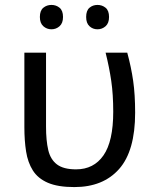

<svg xmlns="http://www.w3.org/2000/svg" viewBox="-20 -750 638 780"><path d="M282 10Q215 10 174.5 -7.5Q134 -25 113.5 -57.5Q93 -90 86 -134.5Q79 -179 79 -233V-536H167V-236Q167 -179 176 -140.5Q185 -102 211.5 -82Q238 -62 289 -62Q361 -62 400.5 -119Q440 -176 440 -296Q440 -366 432 -421Q424 -476 409 -536H497Q513 -477 521 -421.5Q529 -366 529 -292Q529 -137 464 -63.5Q399 10 282 10ZM142 -681Q142 -707 156 -718.5Q170 -730 189 -730Q208 -730 222 -718.5Q236 -707 236 -681Q236 -656 222 -643.5Q208 -631 189 -631Q170 -631 156 -643.5Q142 -656 142 -681ZM330 -681Q330 -707 343.5 -718.5Q357 -730 376 -730Q395 -730 409 -718.5Q423 -707 423 -681Q423 -656 409 -643.5Q395 -631 376 -631Q357 -631 343.5 -643.5Q330 -656 330 -681Z"/></svg>

Font: Go Noto Kurrent-Regular
Style: Regular
Weight: 400
Designer: Monotype Design Team
Foundry: Monotype Imaging Inc.
Version: Version 2.012; ttfautohint (v1.8.4.7-5d5b)